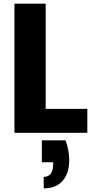

<svg xmlns="http://www.w3.org/2000/svg" viewBox="-20 -727 522 1051"><path d="M59.1 0V-707H230V-130.9H458V0ZM219.2 304.2V241.2Q271 241.2 271 170.9V161.1H209V41H338.9Q358.9 95.7 358.9 149.9Q358.9 221.2 322.8 262.7Q286.6 304.2 219.2 304.2Z"/></svg>

Font: Biathlonist
Style: Bold
Weight: 700
Designer: Go4gold
Foundry: Go4gold
Version: Version 3.010;FEAKit 1.0